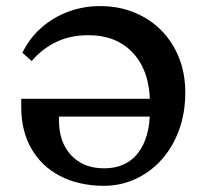

<svg xmlns="http://www.w3.org/2000/svg" viewBox="-20 -602 676 631"><path d="M308.6 -582Q370.1 -582 421.4 -561Q472.7 -540 510.3 -502Q547.9 -463.9 568.4 -412.1Q588.9 -360.4 588.9 -297.9Q588.9 -231.4 568.8 -175.8Q548.8 -120.1 512.2 -78.6Q475.6 -37.1 426.3 -14.2Q377 8.8 319.3 8.8Q237.3 7.8 176.8 -23.9Q116.2 -55.7 83 -113.8Q49.8 -171.9 49.8 -250V-277.3H519.5V-218.8H155.3L173.8 -240.2V-206.1Q173.8 -134.8 213.9 -91.8Q253.9 -48.8 322.3 -48.8Q394.5 -48.8 433.6 -99.1Q472.7 -149.4 472.7 -239.3V-262.7Q472.7 -366.2 418.5 -426.3Q364.3 -486.3 270.5 -486.3Q211.9 -486.3 165.5 -464.4Q119.1 -442.4 84 -401.4L53.7 -428.7Q76.2 -475.6 115.2 -510.3Q154.3 -544.9 204.1 -563.5Q253.9 -582 308.6 -582Z"/></svg>

Font: Crimson Pro Medium
Style: Regular
Weight: 500
Designer: Jacques Le Bailly
Foundry: Baron von Fonthausen
Version: Version 1.003